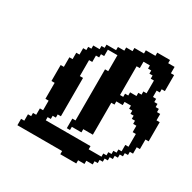

<svg xmlns="http://www.w3.org/2000/svg" viewBox="-269 -1555 1859 1859"><g transform="rotate(30 660.5 -625.5)"><path d="M142.9 -71.4V0H642.9V35.7H821.4V0H892.9V-35.7H964.3V-71.4H1000V-107.1H1035.7V-142.9H1071.4V-178.6H1107.1V-214.3H1142.9V-250H1178.6V-285.7H1214.3V-321.4H1250V-392.9H1285.7V-500H1321.4V-714.3H1285.7V-785.7H1250V-821.4H1214.3V-857.1H1178.6V-892.9H1142.9V-964.3H1178.6V-1000H1214.3V-1178.6H1178.6V-1250H1107.1V-1285.7H964.3V-1250H857.1V-1214.3H750V-1178.6H678.6V-1142.9H607.1V-1107.1H500V-1071.4H464.3V-1035.7H392.9V-1000H357.1V-964.3H321.4V-892.9H285.7V-821.4H250V-714.3H214.3V-535.7H250V-357.1H285.7V-250H250V-178.6H214.3V-142.9H178.6V-71.4ZM1000 -142.9H857.1V-178.6H357.1V-214.3H392.9V-250H428.6V-285.7H464.3V-714.3H428.6V-892.9H464.3V-964.3H500V-1000H535.7V-1071.4H642.9V-892.9H607.1V-321.4H571.4V-214.3H607.1V-250H714.3V-285.7H821.4V-642.9H857.1V-678.6H928.6V-714.3H1000V-678.6H1035.7V-642.9H1071.4V-607.1H1107.1V-571.4H1142.9V-500H1178.6V-357.1H1142.9V-285.7H1107.1V-250H1071.4V-214.3H1035.7V-178.6H1000ZM928.6 -785.7H892.9V-750H857.1V-1071.4H892.9V-1142.9H964.3V-1107.1H1000V-1071.4H1035.7V-1035.7H1071.4V-892.9H1035.7V-857.1H1000V-821.4H928.6Z"/></g></svg>

Font: Gossip High Pixel
Style: Regular
Weight: 500
Width: 7
Designer: Deborah Khodanovich
Version: Version 1.001;Glyphs 3.3.1 (3343)